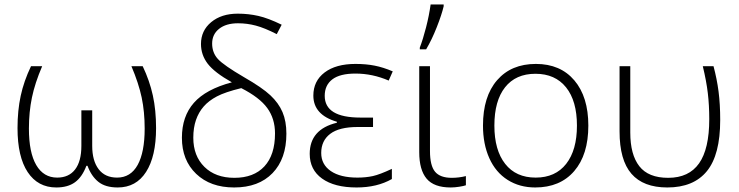

<svg xmlns="http://www.w3.org/2000/svg" viewBox="-20 -826 3296 856"><path d="M504.9 9.8Q449.7 9.8 418.5 -15.4Q387.2 -40.5 370.1 -86.9H365.2Q346.2 -36.6 314.2 -13.4Q282.2 9.8 231 9.8Q148.9 9.8 103.5 -58.6Q58.1 -127 58.1 -254.9Q58.1 -333.5 72.3 -398.9Q86.4 -464.4 118.2 -530.8H168Q135.7 -455.6 122.3 -390.9Q108.9 -326.2 108.9 -252.9Q108.9 -146 141.6 -90.1Q174.3 -34.2 234.9 -34.2Q287.1 -34.2 314.9 -70.6Q342.8 -106.9 342.8 -175.8V-334H391.1V-175.8Q391.1 -109.4 419.7 -71.8Q448.2 -34.2 502 -34.2Q562.5 -34.2 593.8 -90.8Q625 -147.5 625 -252.9Q625 -327.6 611.6 -391.4Q598.1 -455.1 565.9 -530.8H616.2Q647 -466.3 661.4 -400.6Q675.8 -335 675.8 -254.9Q675.8 -128.9 631.3 -59.6Q586.9 9.8 504.9 9.8Z M1013.7 -459Q936.5 -502.4 906.2 -541.7Q876 -581.1 876 -629.9Q876 -689.5 921.6 -727.3Q967.3 -765.1 1040 -765.1Q1087.4 -765.1 1131.6 -755.1Q1175.8 -745.1 1235.8 -715.8L1213.9 -673.8Q1159.2 -701.7 1120.4 -711.9Q1081.5 -722.2 1041 -722.2Q987.8 -722.2 956.8 -697.5Q925.8 -672.9 925.8 -631.8Q925.8 -590.8 951.7 -562.7Q977.5 -534.7 1067.9 -481.9Q1148.9 -435.5 1185.5 -401.1Q1222.2 -366.7 1239.5 -326.2Q1256.8 -285.6 1256.8 -230Q1256.8 -118.2 1195.1 -54.2Q1133.3 9.8 1023.9 9.8Q918 9.8 854.5 -51Q791 -111.8 791 -211.9Q791 -307.1 844.5 -367.7Q897.9 -428.2 1013.7 -459ZM1206.1 -231Q1206.1 -296.9 1171.6 -344.2Q1137.2 -391.6 1055.7 -433.1Q983.4 -415.5 947 -396.2Q910.6 -377 888.2 -351.3Q865.7 -325.7 853.8 -291.3Q841.8 -256.8 841.8 -211.9Q841.8 -130.9 891.4 -82Q940.9 -33.2 1024.9 -33.2Q1111.3 -33.2 1158.7 -84.2Q1206.1 -135.3 1206.1 -231Z M1643.1 -301.8V-259.8H1574.7Q1492.2 -259.8 1452.1 -229.2Q1412.1 -198.7 1412.1 -144Q1412.1 -92.8 1454.6 -63.5Q1497.1 -34.2 1573.7 -34.2Q1610.8 -34.2 1642.1 -41Q1673.3 -47.9 1727.1 -73.2V-27.8Q1661.1 9.8 1569.8 9.8Q1471.2 9.8 1416 -29.8Q1360.8 -69.3 1360.8 -140.1Q1360.8 -249.5 1481.9 -278.8V-283.2Q1377 -314 1377 -399.9Q1377 -464.8 1427.2 -502.9Q1477.5 -541 1564.9 -541Q1611.8 -541 1650.1 -533.4Q1688.5 -525.9 1731 -507.8L1712.9 -466.8Q1640.6 -498 1564.9 -498Q1495.6 -498 1461.7 -472.2Q1427.7 -446.3 1427.7 -398.9Q1427.7 -301.8 1586.9 -301.8Z M1897 -530.8V-152.8Q1897 -87.4 1919.7 -60.3Q1942.4 -33.2 1994.1 -33.2Q2025.9 -33.2 2057.1 -41V0Q2047.4 3.4 2027.3 6.6Q2007.3 9.8 1989.3 9.8Q1915 9.8 1882.1 -29.3Q1849.1 -68.4 1849.1 -147.9V-530.8ZM1851.6 -613.8Q1865.7 -650.4 1879.4 -703.6Q1893.1 -756.8 1899.9 -806.2H1958V-797.9Q1949.2 -760.3 1927.2 -704.6Q1905.3 -648.9 1879.9 -606H1851.6Z M2603 -266.1Q2603 -136.2 2540 -63.2Q2477.1 9.8 2366.2 9.8Q2296.4 9.8 2243.2 -23.9Q2189.9 -57.6 2161.6 -120.6Q2133.3 -183.6 2133.3 -266.1Q2133.3 -396 2196.3 -468.5Q2259.3 -541 2369.1 -541Q2478.5 -541 2540.8 -467.5Q2603 -394 2603 -266.1ZM2184.1 -266.1Q2184.1 -156.7 2232.2 -95.5Q2280.3 -34.2 2368.2 -34.2Q2456.1 -34.2 2504.2 -95.5Q2552.2 -156.7 2552.2 -266.1Q2552.2 -376 2503.7 -436.5Q2455.1 -497.1 2367.2 -497.1Q2279.3 -497.1 2231.7 -436.8Q2184.1 -376.5 2184.1 -266.1Z M2955.1 9.8Q2848.1 9.8 2795.2 -51.3Q2742.2 -112.3 2742.2 -240.2V-530.8H2790V-234.9Q2790 -136.7 2830.3 -85Q2870.6 -33.2 2959 -33.2Q3051.3 -33.2 3096.7 -97.7Q3142.1 -162.1 3142.1 -294.9Q3142.1 -356.9 3135.7 -410.6Q3129.4 -464.4 3113.3 -530.8H3161.1Q3176.3 -474.1 3183.6 -417.7Q3190.9 -361.3 3190.9 -291Q3190.9 -135.7 3131.6 -63Q3072.3 9.8 2955.1 9.8Z"/></svg>

Font: JBL Sans
Style: Light
Weight: 300
Version: Version 1.10